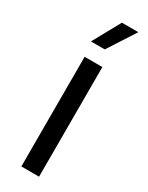

<svg xmlns="http://www.w3.org/2000/svg" viewBox="-188 -734 592 769"><g transform="rotate(30 108.0 -350.0)"><path d="M67 0H149V-507H67ZM58 -573H122L204 -700H128Z"/></g></svg>

Font: Vanilla Cream Book
Style: Regular
Weight: 400
Designer: Jeremy Tribby, Jinavaṁso
Foundry: Tribby Type
Version: Version 1.422;Glyphs 3.1.2 (3151)